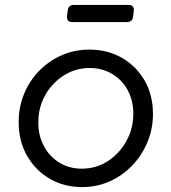

<svg xmlns="http://www.w3.org/2000/svg" viewBox="-20 -750 698 782"><path d="M314 12Q242 12 183.5 -21.5Q125 -55 90.5 -115Q56 -175 56 -253Q56 -314 78 -367.5Q100 -421 139.5 -461.5Q179 -502 231.5 -525Q284 -548 344 -548Q418 -548 476.5 -514.5Q535 -481 569 -422Q603 -363 603 -286Q603 -225 580.5 -171Q558 -117 518 -75.5Q478 -34 426 -11Q374 12 314 12ZM313 -63Q372 -63 419.5 -94Q467 -125 495 -176Q523 -227 523 -287Q523 -341 500 -383Q477 -425 436.5 -449Q396 -473 345 -473Q287 -473 239.5 -442.5Q192 -412 164 -362Q136 -312 136 -251Q136 -197 159 -154.5Q182 -112 222 -87.5Q262 -63 313 -63ZM275 -660Q250 -660 253 -686L256 -708Q259 -730 281 -730H503Q528 -730 525 -704L522 -682Q519 -660 497 -660Z"/></svg>

Font: Pitagon Sans Text
Style: Italic
Weight: 400
Italic angle: -8°
Designer: Travis Tran
Foundry: Pitagon
Version: Version 1.001; ttfautohint (v1.8.4.7-5d5b);gftools[0.9.26]